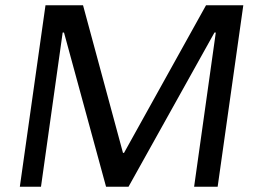

<svg xmlns="http://www.w3.org/2000/svg" viewBox="-20 -706 978 726"><path d="M55 0 152 -686H294L445 -128H449L759 -686H900L803 0H714L796 -583H791L466 0H381L222 -583H217L135 0Z"/></svg>

Font: Chivo Medium Light
Style: Italic
Weight: 300
Italic angle: -8.05°
Version: Version 2.002